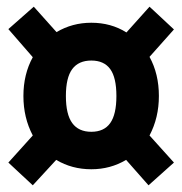

<svg xmlns="http://www.w3.org/2000/svg" viewBox="-20 -629 544 574"><path d="M427 -224 500 -143 424 -75 357 -151Q310 -123 253 -123Q195 -123 148 -151L78 -75L5 -143L78 -224Q50 -277 50 -342Q50 -407 78 -458L5 -542L81 -609L149 -533Q196 -561 253 -561Q312 -561 358 -532L427 -609L500 -541L427 -459Q455 -408 455 -342Q455 -277 427 -224ZM328 -342Q328 -397 309.5 -422.5Q291 -448 253 -448Q215 -448 196 -422.5Q177 -397 177 -342Q177 -287 196 -261Q215 -235 253 -235Q291 -235 309.5 -261Q328 -287 328 -342Z"/></svg>

Font: Fira Sans Condensed ExtraBold
Style: Regular
Weight: 800
Width: 3
Designer: Carrois Corporate & Edenspiekermann AG
Foundry: Carrois Corporate GbR & Edenspiekermann AG
Version: Version 4.203